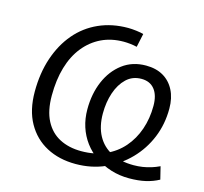

<svg xmlns="http://www.w3.org/2000/svg" viewBox="-104 -831 1018 957"><g transform="rotate(15 404.5 -352.5)"><path d="M364 9Q279 9 214 -25.5Q149 -60 112 -126Q75 -192 75 -287Q75 -383 101.5 -461.5Q128 -540 176 -596.5Q224 -653 292 -683.5Q360 -714 443 -714Q462 -714 486 -711Q510 -708 523 -704L508 -634Q492 -638 473.5 -640Q455 -642 440 -642Q376 -642 325 -617.5Q274 -593 237 -547Q200 -501 181 -436Q162 -371 162 -290Q162 -212 188.5 -161Q215 -110 263 -85Q311 -60 375 -60Q444 -60 498 -84Q552 -108 589 -150.5Q626 -193 645.5 -249.5Q665 -306 665 -371Q665 -426 641 -456Q617 -486 573 -486Q527 -486 495.5 -456Q464 -426 447.5 -377Q431 -328 431 -270Q431 -203 456.5 -156Q482 -109 530 -84.5Q578 -60 645 -60Q669 -60 691.5 -63.5Q714 -67 735 -73.5Q756 -80 777 -90L793 -25Q762 -8 725 0.5Q688 9 640 9Q590 9 546 -5Q502 -19 466 -43.5Q430 -68 404 -103Q378 -138 364.5 -180Q351 -222 351 -270Q351 -350 378.5 -414.5Q406 -479 457 -517.5Q508 -556 578 -556Q630 -556 667 -534.5Q704 -513 724.5 -473Q745 -433 745 -378Q745 -298 716.5 -228.5Q688 -159 636 -105.5Q584 -52 515 -21.5Q446 9 364 9Z"/></g></svg>

Font: Nunito Sans 12pt
Style: Italic
Weight: 400
Italic angle: -9°
Designer: Vernon Adams
Foundry: Vernon Adams
Version: Version 3.101;gftools[0.9.27]